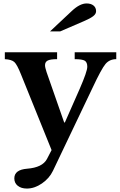

<svg xmlns="http://www.w3.org/2000/svg" viewBox="-20 -833 694 1113"><path d="M516 -323 287 157Q266 201 223 230.5Q180 260 136 260Q103 260 83 244Q63 228 63 201Q63 151 137 145Q226 138 252 89L279 37L102 -401Q79 -459 63 -473.5Q47 -488 8 -490V-530H311V-490Q272 -490 256.5 -482Q241 -474 241 -455Q241 -442 250 -415L352 -123H356L442 -318Q486 -419 486 -446Q486 -472 471.5 -481Q457 -490 413 -490V-530H654V-490Q615 -490 591.5 -462Q568 -434 516 -323ZM329 -651H270L397 -770Q443 -813 482 -813Q507 -813 522 -801Q537 -789 537 -768Q537 -752 520 -739Q503 -726 468 -711Z"/></svg>

Font: Libre Baskerville
Style: Bold
Weight: 700
Designer: Pablo Impallari, Rodrigo Fuenzalida
Foundry: Pablo Impallari, Rodrigo Fuenzalida
Version: Version 1.000